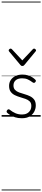

<svg xmlns="http://www.w3.org/2000/svg" viewBox="-20 -1438 521 2366"><path d="M249 19Q203 19 167 7.5Q131 -4 105 -20.5Q79 -37 67 -50Q60 -58 61.5 -65.5Q63 -73 70 -83Q78 -91 85.5 -91.5Q93 -92 101 -85Q133 -59 170 -43Q207 -27 252 -27Q287 -27 312.5 -40.5Q338 -54 352 -78Q366 -102 366 -133Q366 -169 346 -188.5Q326 -208 295 -219Q264 -230 229.5 -240Q195 -250 163.5 -265Q132 -280 112 -307Q92 -334 92 -380Q92 -420 112 -451Q132 -482 169 -500.5Q206 -519 256 -519Q293 -519 324 -509.5Q355 -500 378.5 -485Q402 -470 417 -454Q424 -446 422 -439Q420 -432 413 -424Q407 -417 398.5 -417Q390 -417 382 -423Q350 -447 321 -460Q292 -473 253 -473Q201 -473 173.5 -449Q146 -425 146 -385Q146 -350 165.5 -330Q185 -310 216.5 -298.5Q248 -287 283.5 -277Q319 -267 350 -252Q381 -237 401 -210.5Q421 -184 421 -138Q421 -100 402.5 -63.5Q384 -27 346.5 -4Q309 19 249 19ZM400 -839Q408 -839 416 -832Q424 -825 424 -816Q424 -814 423 -810.5Q422 -807 418 -804L281 -638Q276 -632 270.5 -628.5Q265 -625 255 -625Q246 -625 241 -628.5Q236 -632 231 -638L92 -804Q90 -807 88.5 -810.5Q87 -814 87 -816Q87 -825 95 -832Q103 -839 111 -839Q115 -839 119 -837Q123 -835 127 -831L255 -694L384 -831Q388 -835 391.5 -837Q395 -839 400 -839ZM0 898H481V908H0ZM0 -20H481V0H0ZM0 -505H481V-500H0ZM0 -1418H481V-1408H0Z"/></svg>

Font: Playwrite FR Trad Guides
Style: Regular
Weight: 400
Designer: Veronika Burian, José Scaglione
Foundry: TypeTogether
Version: Version 1.003